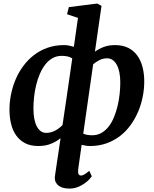

<svg xmlns="http://www.w3.org/2000/svg" viewBox="-20 -826 881 1099"><path d="M199.2 9.8Q155.3 9.8 124 -6.3Q92.8 -22.5 72.8 -50.5Q52.7 -78.6 43.5 -116.7Q34.2 -154.8 34.2 -198.2Q34.2 -241.2 43 -285.4Q51.8 -329.6 69.1 -370.6Q86.4 -411.6 112.8 -447.5Q139.2 -483.4 173.8 -510.3Q208.5 -537.1 251.7 -552.5Q294.9 -567.9 346.7 -567.9Q361.8 -567.9 376 -564.9Q390.1 -562 402.8 -558.1L426.3 -723.6L363.8 -744.6L374 -785.2L536.1 -805.7H536.6L561 -792.5L523.4 -530.3Q544.4 -545.9 573.2 -556.9Q602.1 -567.9 638.7 -567.9Q682.6 -567.9 714.4 -551.8Q746.1 -535.6 766.4 -507.3Q786.6 -479 796.1 -441.2Q805.7 -403.3 805.7 -359.4Q805.7 -316.4 796.9 -272.2Q788.1 -228 770.8 -187Q753.4 -146 727.5 -110.1Q701.7 -74.2 667.2 -47.6Q632.8 -21 589.6 -5.6Q546.4 9.8 495.1 9.8Q482.4 9.8 470.5 7.8Q458.5 5.9 447.3 2.9L427.7 141.6Q425.3 160.2 429.4 169.4Q433.6 178.7 442.9 178.7Q446.8 178.7 450.9 177.7Q455.1 176.8 460.7 173.8Q466.3 170.9 473.6 165.5Q481 160.2 491.2 151.9L505.4 183.1Q502 188.5 491.5 200.2Q481 211.9 464.4 223.6Q447.8 235.4 425.8 244.4Q403.8 253.4 377.4 253.4Q359.9 253.4 344.2 249.8Q328.6 246.1 317.4 238.3Q306.2 230.5 299.6 218Q293 205.6 293.9 188Q293.9 187 296.1 170.9Q298.3 154.8 302.7 125.7Q307.1 96.7 313.2 55.9Q319.3 15.1 326.7 -35.2Q305.2 -17.1 273.4 -3.7Q241.7 9.8 199.2 9.8ZM244.6 -65.4Q259.3 -65.4 272.7 -69.3Q286.1 -73.2 297.9 -79.6Q309.6 -85.9 319.8 -94Q330.1 -102.1 337.9 -110.4Q350.1 -190.9 364 -287.1Q377.9 -383.3 393.6 -491.7Q380.9 -500 365.7 -503.2Q350.6 -506.3 333.5 -506.3Q303.7 -506.3 280 -492.7Q256.3 -479 238.5 -455.8Q220.7 -432.6 207.8 -402.3Q194.8 -372.1 186.8 -338.4Q178.7 -304.7 175 -270.3Q171.4 -235.8 171.4 -204.6Q171.4 -139.2 190.9 -102.3Q210.4 -65.4 244.6 -65.4ZM456.5 -61Q468.3 -55.7 481.2 -53.7Q494.1 -51.8 508.3 -51.8Q537.6 -51.8 561 -65.4Q584.5 -79.1 602.3 -102.1Q620.1 -125 632.6 -155.5Q645 -186 653.1 -219.5Q661.1 -252.9 664.8 -287.6Q668.5 -322.3 668.5 -353.5Q668.5 -418.5 648.2 -455.3Q627.9 -492.2 592.8 -492.2Q569.3 -492.2 549.1 -481.9Q528.8 -471.7 513.2 -458Z"/></svg>

Font: Merriweather Bold
Style: Italic
Weight: 700
Italic angle: -7°
Designer: Eben Sorkin ( eben@eyebytes.com )
Foundry: Eben Sorkin ( eben@eyebytes.com )
Version: Version 1.5; ttfautohint (v0.97) -l 13 -r 13 -G 200 -x 24 -f